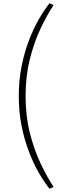

<svg xmlns="http://www.w3.org/2000/svg" viewBox="-20 -895 419 1175"><path d="M283 260Q251.5 221 218.5 164Q185.5 107 157.5 34.5Q129.5 -38 112.2 -124Q95 -210 95 -307Q95 -404 112.2 -490Q129.5 -576 157.5 -648.8Q185.5 -721.5 218.5 -778.5Q251.5 -835.5 283 -875L308 -864Q267.5 -803 227.8 -719Q188 -635 162.2 -531.2Q136.5 -427.5 136.5 -307Q136.5 -184 163.2 -79.2Q190 25.5 229.8 108.2Q269.5 191 308 249Z"/></svg>

Font: Spartan Thin ExtraLight
Style: Regular
Weight: 250
Version: Version 1.004